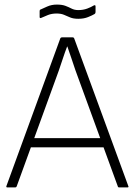

<svg xmlns="http://www.w3.org/2000/svg" viewBox="-20 -818 588 838"><path d="M12 0Q6 0 8 -6L243 -650Q245 -655 251 -655H297Q302 -655 304 -650L540 -6Q543 0 536 0H500Q495 0 494 -5L309 -512Q300 -538 291.5 -564Q283 -590 274 -615H273Q263 -589 254.5 -563Q246 -537 237 -511L53 -5Q51 0 46 0ZM105 -175 117 -215H428L440 -175ZM322 -736Q300 -736 286 -742Q272 -748 259 -753.5Q246 -759 227 -759Q206 -759 189.5 -752.5Q173 -746 160 -740Q153 -737 153 -744V-769Q153 -775 156 -776Q167 -781 186 -789.5Q205 -798 228 -798Q251 -798 265.5 -792.5Q280 -787 292.5 -780.5Q305 -774 322 -774Q343 -774 360.5 -780.5Q378 -787 389 -794Q397 -798 397 -790V-765Q397 -760 393 -757Q383 -751 364.5 -743.5Q346 -736 322 -736Z"/></svg>

Font: Sofia Sans ExtraLight
Style: Regular
Weight: 250
Version: Version 4.100-B